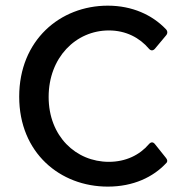

<svg xmlns="http://www.w3.org/2000/svg" viewBox="-20 -657 662 688"><path d="M366.2 11.7C458 11.7 529.3 -22.5 576.2 -73.2C581.1 -78.1 580.1 -85 574.2 -91.8L535.2 -140.6C528.3 -149.4 520.5 -148.4 513.7 -140.6C480.5 -101.6 430.7 -77.1 370.1 -77.1C252 -77.1 154.3 -168.9 154.3 -309.6C154.3 -451.2 252 -547.9 370.1 -547.9C431.6 -547.9 480.5 -521.5 513.7 -482.4C520.5 -474.6 528.3 -474.6 535.2 -482.4L575.2 -530.3C581.1 -537.1 581.1 -545.9 574.2 -552.7C525.4 -603.5 454.1 -636.7 366.2 -636.7C195.3 -636.7 48.8 -512.7 48.8 -310.5C48.8 -109.4 195.3 11.7 366.2 11.7Z"/></svg>

Font: Ed Sans Neue Medium
Style: Regular
Weight: 500
Designer: Stephen Hutchings
Version: Version 1.004;PS 001.004;hotconv 1.0.88;makeotf.lib2.5.64775